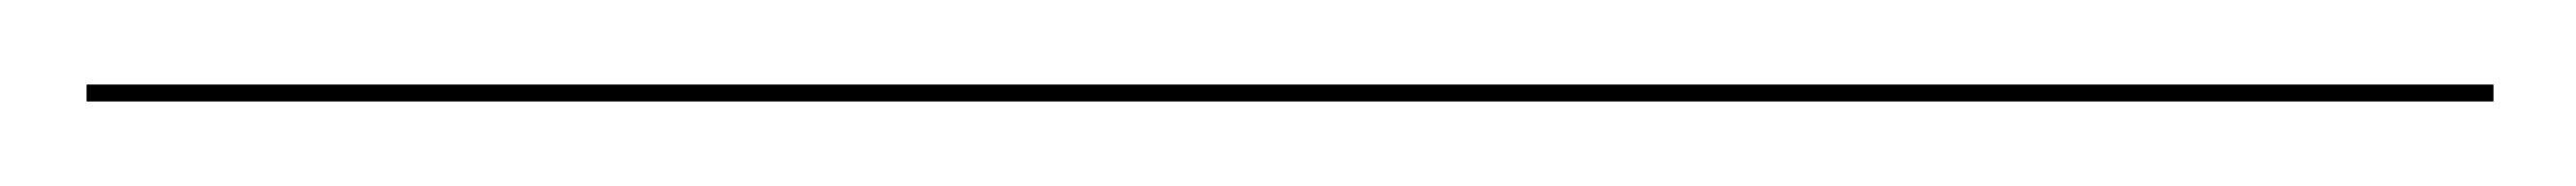

<svg xmlns="http://www.w3.org/2000/svg" viewBox="-26 128 610 44"><path d="M-5.5 148V152H564.5V148Z"/></svg>

Font: Bodoni* 48pt Medium
Style: Regular
Weight: 500
Version: Version 2.3